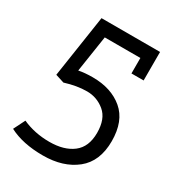

<svg xmlns="http://www.w3.org/2000/svg" viewBox="-177 -669 878 957"><g transform="rotate(30 262.0 -190.5)"><path d="M463 -560V-396H393V-485H188L156 -276Q191 -283 236 -283Q343 -283 410 -226.5Q477 -170 477 -54Q477 62 404 120.5Q331 179 214.5 179Q98 179 20 138L53 72Q124 104 208.5 104Q293 104 343 65.5Q393 27 393 -53.5Q393 -134 348.5 -171Q304 -208 246.5 -208Q189 -208 122 -187L72 -203L126 -560Z"/></g></svg>

Font: Cherry Swash
Style: Regular
Weight: 400
Designer: Kasatkina Nataliya
Foundry: Nataliya Kasatkina
Version: Version 1.001